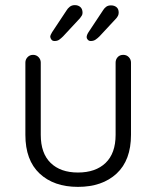

<svg xmlns="http://www.w3.org/2000/svg" viewBox="-20 -722 609 749"><path d="M461 -508Q474 -508 482.5 -499Q491 -490 491 -478V-196Q491 -97 435 -45Q379 7 284 7Q190 7 134.5 -45Q79 -97 79 -196V-478Q79 -490 87.5 -499Q96 -508 109 -508Q122 -508 130.5 -499Q139 -490 139 -478V-196Q139 -124 177.5 -86.5Q216 -49 284 -49Q353 -49 392 -86.5Q431 -124 431 -196V-478Q431 -490 439 -499Q447 -508 461 -508ZM193 -562Q185 -562 181 -567Q177 -572 176 -578Q176 -585 183 -596L240 -682Q244 -689 252 -695.5Q260 -702 272 -702Q285 -702 293.5 -694.5Q302 -687 302 -672Q302 -666 299 -661Q296 -656 292 -651L226 -580Q219 -573 211.5 -567.5Q204 -562 193 -562ZM334 -562Q327 -562 322.5 -567Q318 -572 318 -577Q318 -585 325 -596L382 -682Q386 -689 393.5 -695Q401 -701 413 -701Q426 -701 434.5 -694Q443 -687 443 -673Q443 -666 440.5 -661Q438 -656 434 -651L368 -580Q361 -573 353 -567.5Q345 -562 334 -562Z"/></svg>

Font: zvoove
Style: Regular
Weight: 400
Designer: Vernon Adams (Nunito) & Andrew Paglinawan (Quicksand)
Foundry: zvoove
Version: Version 3.006